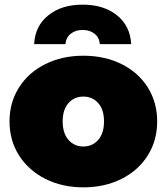

<svg xmlns="http://www.w3.org/2000/svg" viewBox="-20 -797 718 827"><path d="M21 -274Q21 -356 62 -420.5Q103 -485 175.5 -521Q248 -557 339 -557Q431 -557 503.5 -521Q576 -485 616.5 -420.5Q657 -356 657 -274Q657 -192 616.5 -127.5Q576 -63 503.5 -26.5Q431 10 339 10Q248 10 175.5 -26.5Q103 -63 62 -127.5Q21 -192 21 -274ZM428 -274Q428 -325 403 -353Q378 -381 339 -381Q300 -381 275 -353Q250 -325 250 -274Q250 -223 275 -194.5Q300 -166 339 -166Q378 -166 403 -194.5Q428 -223 428 -274ZM336 -777Q427 -777 484 -731Q541 -685 545 -607H410Q408 -635 387.5 -651.5Q367 -668 336 -668Q305 -668 284.5 -651.5Q264 -635 262 -607H127Q131 -685 188 -731Q245 -777 336 -777Z"/></svg>

Font: Montserrat Alternates Black
Style: Regular
Weight: 900
Designer: Julieta Ulanovsky
Foundry: Julieta Ulanovsky
Version: Version 7.200